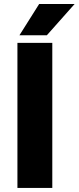

<svg xmlns="http://www.w3.org/2000/svg" viewBox="-20 -921 386 941"><path d="M236.3 -710.9V0H65.4V-710.9ZM75.2 -748 171.9 -901.4H345.7L209.5 -748Z"/></svg>

Font: Vazirmatn RD Black
Style: Regular
Weight: 900
Designer: Saber Rastikerdar
Foundry: Saber Rastikerdar
Version: Version 32.102